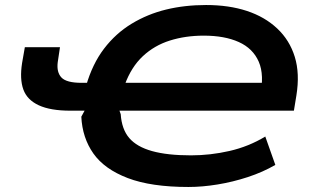

<svg xmlns="http://www.w3.org/2000/svg" viewBox="-20 -735 1271 765"><path d="M731 10Q582 10 489 -25.5Q396 -61 352 -123.5Q308 -186 304 -270L317 -294H260Q181 -294 134.5 -315.5Q88 -337 73 -378.5Q58 -420 68 -484L79 -547H219L210 -487Q205 -447 225 -426Q245 -405 305 -405H338L323 -393Q348 -480 394.5 -541Q441 -602 504.5 -640.5Q568 -679 642 -697Q716 -715 801 -715Q892 -715 963.5 -691.5Q1035 -668 1084.5 -621.5Q1134 -575 1154.5 -508.5Q1175 -442 1161 -355L1151 -294H456L461 -280Q465 -220 495 -185Q525 -150 586 -133Q647 -116 741 -116Q818 -116 894.5 -133.5Q971 -151 1037 -191L1077 -78Q1027 -49 967.5 -29.5Q908 -10 847 0Q786 10 731 10ZM792 -593Q719 -593 657 -573.5Q595 -554 549 -511Q503 -468 477 -397L465 -405H1056L1016 -352Q1034 -436 1011 -489Q988 -542 931.5 -567.5Q875 -593 792 -593Z"/></svg>

Font: Nunito Sans 7pt Expanded
Style: Bold Italic
Weight: 700
Width: 7
Italic angle: -9°
Designer: Vernon Adams
Foundry: Vernon Adams
Version: Version 3.101;gftools[0.9.27]